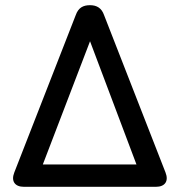

<svg xmlns="http://www.w3.org/2000/svg" viewBox="-20 -720 693 740"><path d="M72 0H581C616 0 631 -22 618 -55L381 -662C372 -688 354 -700 327 -700C300 -700 282 -690 272 -662L35 -55C22 -22 37 0 72 0ZM145 -86 327 -561 506 -86Z"/></svg>

Font: 寒蝉半圆体
Style: Regular
Weight: 400
Designer: Yoshimichi Ohira & Warren
Foundry: ChillType
Version: Version 1.800;Glyphs 3.1.1 (3135)